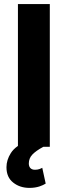

<svg xmlns="http://www.w3.org/2000/svg" viewBox="-20 -731 337 956"><path d="M69.3 -710.9V-4.4C53.2 6.8 41.5 19 33.7 31.7C19.5 54.2 12.2 77.6 12.2 101.6C12.2 135.3 23.4 160.6 45.9 178.2C67.9 195.8 95.2 204.6 127 204.6C166 204.6 191.4 192.9 207.5 183.1L190.4 104.5C182.1 108.9 171.4 114.3 154.3 114.3C132.3 114.3 123.5 100.6 123.5 83C123.5 65.9 129.4 50.8 141.1 38.6C152.8 26.4 170.9 13.2 195.8 0H228V-710.9Z"/></svg>

Font: Vazirmatn ExtraBold
Style: Regular
Weight: 800
Designer: Saber Rastikerdar
Foundry: Saber Rastikerdar
Version: Version 33.003